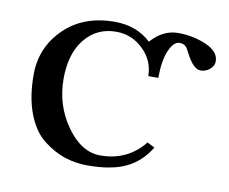

<svg xmlns="http://www.w3.org/2000/svg" viewBox="-59 -522 720 604"><g transform="rotate(10 301.5 -220.0)"><path d="M395 -300Q395 -349 358.5 -384.5Q322 -420 272 -420Q210 -420 172 -373Q134 -326 134 -246Q134 -161 181.5 -94.5Q229 -28 289 -28Q376 -28 429 -94L453 -82Q424 -34 377.5 -12Q331 10 255 10Q217 10 182 -1.5Q147 -13 113 -39.5Q79 -66 59 -118Q39 -170 39 -242Q39 -329 100.5 -389.5Q162 -450 262 -450Q332 -450 378 -407Q416 -450 464 -450Q512 -450 554 -432Q596 -414 596 -382Q596 -368 583 -357Q570 -346 554 -346Q531 -346 508 -390Q501 -403 498.5 -407.5Q496 -412 490 -416Q484 -420 474 -420Q455 -420 441 -387.5Q427 -355 427 -300Z"/></g></svg>

Font: Judson
Style: Regular
Weight: 400
Version: Version 20110429